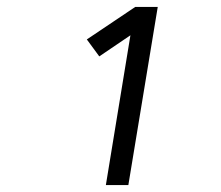

<svg xmlns="http://www.w3.org/2000/svg" viewBox="-20 -858 640 555"><path d="M286 -323 357 -756 267 -695 231 -744 371 -838H436L351 -323Z"/></svg>

Font: Iosevka Curly LtExObl
Style: Regular
Weight: 300
Width: 7
Italic angle: -9°
Monospace: yes
Designer: Belleve Invis
Foundry: Belleve Invis
Version: Version 11.1.0; ttfautohint (v1.8.3)